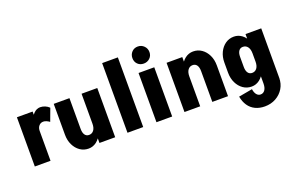

<svg xmlns="http://www.w3.org/2000/svg" viewBox="-114 -1228 2928 1906"><g transform="rotate(-20 1350.5 -274.5)"><path d="M60 0V-520H226V0ZM180 -316Q180 -379 197 -428.5Q214 -478 243.5 -506.5Q273 -535 310 -535L290 -390Q262 -390 244 -369Q226 -348 226 -316ZM355 -364Q339 -376 322 -383Q305 -390 290 -390L310 -535Q335 -535 360 -525Q385 -515 404 -496Z M909 -520V0H743V-520ZM615 -520V-193H449V-520ZM615 -194Q615 -154 630.5 -132Q646 -110 674 -110L624 16Q574 16 534.5 -11.5Q495 -39 472 -86.5Q449 -134 449 -194ZM789 -204Q789 -141 767.5 -91.5Q746 -42 708.5 -13Q671 16 624 16L674 -110Q706 -110 724.5 -135Q743 -160 743 -204Z M1039 0V-736H1205V0Z M1345 0V-520H1511V0ZM1427 -590Q1388 -590 1363 -615Q1338 -640 1338 -679Q1338 -717 1363 -743.5Q1388 -770 1427 -770Q1465 -770 1491.5 -743.5Q1518 -717 1518 -679Q1518 -640 1491.5 -615Q1465 -590 1427 -590Z M1641 0V-520H1807V0ZM1935 0V-327H2101V0ZM1935 -326Q1935 -366 1919.5 -388Q1904 -410 1876 -410L1926 -536Q1976 -536 2015.5 -508.5Q2055 -481 2078 -433.5Q2101 -386 2101 -326ZM1761 -316Q1761 -379 1782.5 -429Q1804 -479 1841.5 -507.5Q1879 -536 1926 -536L1876 -410Q1844 -410 1825.5 -385Q1807 -360 1807 -316Z M2475 12V-520H2641V12ZM2181 -218V-327H2347V-218ZM2347 -326H2181Q2181 -386 2204 -433.5Q2227 -481 2266.5 -508.5Q2306 -536 2356 -536L2406 -410Q2378 -410 2362.5 -388Q2347 -366 2347 -326ZM2521 -316H2475Q2475 -360 2456.5 -385Q2438 -410 2406 -410L2356 -536Q2403 -536 2440.5 -507.5Q2478 -479 2499.5 -429Q2521 -379 2521 -316ZM2347 -219Q2347 -179 2362.5 -157Q2378 -135 2406 -135L2356 -9Q2306 -9 2266.5 -36.5Q2227 -64 2204 -111.5Q2181 -159 2181 -219ZM2521 -229Q2521 -166 2499.5 -116.5Q2478 -67 2440.5 -38Q2403 -9 2356 -9L2406 -135Q2438 -135 2456.5 -160Q2475 -185 2475 -229ZM2641 1Q2641 64 2611 113.5Q2581 163 2529 192Q2477 221 2411 221V95Q2441 95 2458 70Q2475 45 2475 1ZM2348 16Q2353 53 2370 74Q2387 95 2412 95V221Q2356 221 2312 200Q2268 179 2240.5 138.5Q2213 98 2203 42Z"/></g></svg>

Font: Akshar Light
Style: Regular
Weight: 300
Designer: Tall Chai
Foundry: Tall Chai
Version: Version 1.100